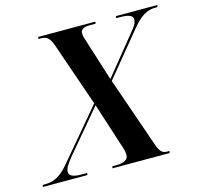

<svg xmlns="http://www.w3.org/2000/svg" viewBox="-146 -826 978 938"><g transform="rotate(-15 343.0 -357.0)"><path d="M-42 0H183L185 -10H157C116 -10 94 -19 94 -39C94 -59 109 -79 133 -109L310 -319L377 -111C388 -79 393 -63 393 -46C393 -22 371 -10 334 -10H312L310 0H599L601 -10H588C566 -10 553 -20 539 -62L417 -413L596 -631C643 -689 677 -704 716 -704H726L728 -714H519L517 -704H531C575 -704 601 -698 601 -676C601 -656 589 -640 572 -620L413 -424L351 -620C342 -646 337 -664 337 -675C337 -696 354 -704 384 -704H413L415 -714H126L124 -704H136C165 -704 180 -693 194 -654L306 -330L97 -82C48 -23 14 -10 -30 -10H-40Z"/></g></svg>

Font: Noto Serif Display SemiCondensed SemiBold
Style: Italic
Weight: 600
Width: 4
Italic angle: -12°
Designer: Monotype Design Team
Foundry: Monotype Imaging Inc.
Version: Version 2.009